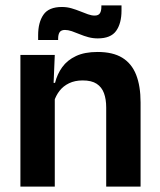

<svg xmlns="http://www.w3.org/2000/svg" viewBox="-20 -695 594 715"><path d="M375.5 0V-294.5Q375.5 -325.5 367.2 -348Q359 -370.5 340 -383Q321 -395.5 288 -395.5Q259 -395.5 237.2 -385Q215.5 -374.5 201.8 -356.8Q188 -339 181 -316.5L161 -386.5H185Q193 -419 211.8 -445Q230.5 -471 262.8 -486.2Q295 -501.5 343.5 -501.5Q400 -501.5 435 -480.2Q470 -459 486.8 -417Q503.5 -375 503.5 -313V0ZM56 0V-490.5H184L179 -371L184 -360.5V0ZM344 -552Q326 -552 309.2 -556.5Q292.5 -561 277 -567.5Q261.5 -574 247.5 -578.8Q233.5 -583.5 222 -583.5Q208 -583.5 202.2 -575.2Q196.5 -567 196.5 -550.5V-546H122V-564Q122 -611.5 141.8 -640.2Q161.5 -669 210.5 -669Q229.5 -669 246.5 -664Q263.5 -659 278.8 -652.8Q294 -646.5 307.5 -641.8Q321 -637 332.5 -637Q346.5 -637 352 -645.5Q357.5 -654 357.5 -670V-675H432.5V-655.5Q432.5 -608 412.5 -580Q392.5 -552 344 -552Z"/></svg>

Font: Anek Odia Medium SemiBold
Style: Regular
Weight: 600
Version: Version 1.003